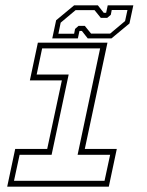

<svg xmlns="http://www.w3.org/2000/svg" viewBox="-20 -700 550 720"><path d="M7 0 37 -141.5H157L212 -398.5H92L122 -540H383L298 -141.5H418L388 0ZM32.5 -22H372L393 -119.5H271L355.5 -518.5H138L117.5 -420.5H237.5L173.5 -119.5H53.5ZM176 -556 190.5 -624 258 -680H347L369 -652H378L384 -680H480L465.5 -612L398 -556H309L287 -584H278L272 -556ZM199 -573.5H258L261.5 -591.5L274.5 -603H298L321.5 -574H393L449 -621L458 -662.5H399L395.5 -644.5L382 -633H358L334.5 -662H263.5L207.5 -615Z"/></svg>

Font: Tourney Expanded ExtraLight
Style: Italic
Weight: 200
Width: 7
Italic angle: -12°
Designer: Tyler Finck
Foundry: Etcetera Type Co
Version: Version 1.010; ttfautohint (v1.8.3)